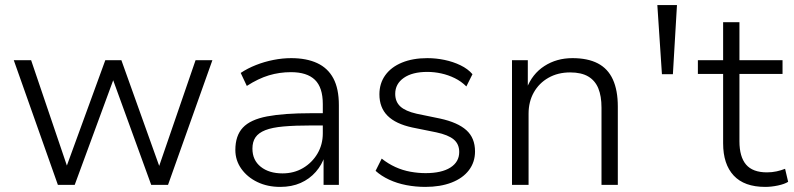

<svg xmlns="http://www.w3.org/2000/svg" viewBox="-20 -725 3115 753"><path d="M207 0 34 -489H102L250 -53H234L393 -489H456L612 -53H597L747 -489H813L639 0H573L412 -443H436L273 0Z M1079 8Q1029 8 989.5 -11Q950 -30 926.5 -63Q903 -96 903 -137Q903 -193 932.5 -224.5Q962 -256 1027.5 -268.5Q1093 -281 1200 -281H1258V-233H1203Q1137 -233 1092 -229Q1047 -225 1020.5 -214.5Q994 -204 982 -186.5Q970 -169 970 -142Q970 -97 1002.5 -71Q1035 -45 1088 -45Q1133 -45 1168.5 -66Q1204 -87 1225 -122.5Q1246 -158 1246 -202V-317Q1246 -382 1215 -412Q1184 -442 1121 -442Q1076 -442 1034.5 -429.5Q993 -417 948 -388L924 -439Q951 -457 984 -470Q1017 -483 1052.5 -490Q1088 -497 1122 -497Q1182 -497 1224 -477.5Q1266 -458 1287.5 -417.5Q1309 -377 1309 -313V0H1249V-114H1254Q1243 -79 1218.5 -51Q1194 -23 1159 -7.5Q1124 8 1079 8Z M1648 8Q1610 8 1573.5 1Q1537 -6 1506 -20.5Q1475 -35 1453 -55L1477 -103Q1502 -83 1530.5 -70Q1559 -57 1589.5 -51.5Q1620 -46 1649 -46Q1712 -46 1746.5 -68Q1781 -90 1781 -129Q1781 -160 1759.5 -178Q1738 -196 1691 -206L1597 -225Q1532 -239 1500 -271Q1468 -303 1468 -355Q1468 -398 1491 -430Q1514 -462 1556.5 -479.5Q1599 -497 1656 -497Q1690 -497 1723.5 -490Q1757 -483 1786 -469Q1815 -455 1833 -434L1809 -386Q1789 -406 1763.5 -418.5Q1738 -431 1710.5 -437Q1683 -443 1656 -443Q1597 -443 1563.5 -419.5Q1530 -396 1530 -357Q1530 -326 1550 -307.5Q1570 -289 1614 -279L1706 -260Q1775 -245 1809 -214.5Q1843 -184 1843 -131Q1843 -89 1819 -57.5Q1795 -26 1751 -9Q1707 8 1648 8Z M1988 0V-489H2050V-377H2045Q2067 -435 2115 -466Q2163 -497 2225 -497Q2285 -497 2324.5 -476.5Q2364 -456 2383.5 -413.5Q2403 -371 2403 -307V0H2339V-303Q2339 -348 2326.5 -378.5Q2314 -409 2287 -425Q2260 -441 2216 -441Q2168 -441 2131 -420Q2094 -399 2073.5 -362.5Q2053 -326 2053 -279V0Z M2576 -434 2558 -705H2635L2619 -434Z M2981 8Q2899 8 2857.5 -36.5Q2816 -81 2816 -163V-435H2717V-489H2816V-638H2880V-489H3049V-435H2880V-171Q2880 -110 2906 -79.5Q2932 -49 2988 -49Q3008 -49 3026 -53Q3044 -57 3059 -63L3071 -12Q3057 -3 3031 2.5Q3005 8 2981 8Z"/></svg>

Font: Nunito Sans 10pt Light
Style: Regular
Weight: 300
Designer: Vernon Adams
Foundry: Vernon Adams
Version: Version 3.101;gftools[0.9.27]